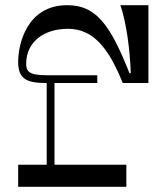

<svg xmlns="http://www.w3.org/2000/svg" viewBox="-20 -720 632 740"><path d="M242 -609C339 -609 399 -535 453 -400H552V-700H444C468 -630 481 -526 484 -438H479C403 -630 348 -700 239 -700C83 -700 50 -549 50 -482C50 -414 84 -400 160 -400V-85H50V0H467V-85H190V-400H355V-430H160C88 -430 81 -447 81 -475C81 -559 150 -609 242 -609Z"/></svg>

Font: Space Cowgirl
Style: Regular
Weight: 400
Designer: Valery Marier
Foundry: Valery Marier
Version: Version 1.000;hotconv 1.0.109;makeotfexe 2.5.65596